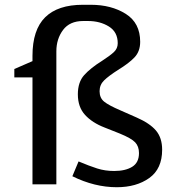

<svg xmlns="http://www.w3.org/2000/svg" viewBox="-20 -772 739 804"><path d="M474 -479Q435 -454 416 -435.5Q397 -417 397 -390Q397 -362 416 -346.5Q435 -331 484 -310L552 -280Q607 -256 633 -225.5Q659 -195 659 -145Q659 -65 605 -26.5Q551 12 469 12Q376 12 283 -34L309 -96Q354 -77 387 -66.5Q420 -56 458 -56Q505 -56 533.5 -73.5Q562 -91 562 -131Q562 -159 546 -176Q530 -193 481 -213L418 -238Q366 -258 336 -291Q306 -324 306 -377Q306 -428 332.5 -457.5Q359 -487 407 -517Q441 -539 457 -554Q473 -569 473 -591Q473 -638 436 -661Q399 -684 349 -684H328Q272 -684 244 -646.5Q216 -609 216 -557V0H116V-448H40V-483L116 -516V-538Q116 -647 169 -699.5Q222 -752 327 -752H360Q446 -752 506.5 -714Q567 -676 567 -597Q567 -557 543.5 -532Q520 -507 474 -479Z"/></svg>

Font: Voces
Style: Regular
Weight: 400
Designer: Ana Paula Megda, Pablo Ugerman
Foundry: Ana Paula Megda, Pablo Ugerman
Version: Version 1.100